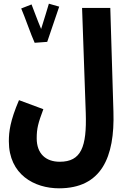

<svg xmlns="http://www.w3.org/2000/svg" viewBox="-20 -791 692 1041"><path d="M236 -564C248 -602 291 -723 301 -755L245 -771C240 -752 219 -686 203 -634C184 -678 160 -745 151 -767L95 -745C114 -702 150 -597 168 -559ZM28 -25C28 156 167 230 300 230C529 230 603 63 595 -186L578 -748H425L445 -178C451 6 420 86 304 86C228 86 179 42 179 -41C179 -95 187 -124 215 -199L83 -248C35 -136 28 -77 28 -25Z"/></svg>

Font: Noto Sans Arabic UI ExtraCondensed Extra
Style: Regular
Weight: 800
Width: 3
Designer: Nadine Chahine - Monotype Design Team
Foundry: Monotype Imaging Inc.
Version: Version 1.900